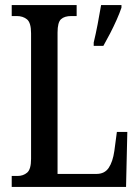

<svg xmlns="http://www.w3.org/2000/svg" viewBox="-20 -734 549 754"><path d="M348 -567Q356 -600 363.5 -639Q371 -678 377 -714H457V-704Q450 -683 438 -656Q426 -629 412 -602Q398 -575 386 -554H348ZM26 0V-43H49Q71 -43 86.5 -56Q102 -69 102 -110V-603Q102 -645 86 -658Q70 -671 46 -671H26V-714H281V-671H260Q233 -671 219.5 -658.5Q206 -646 206 -606V-51H359Q391 -51 407 -75Q423 -99 429 -141L439 -216H480L475 0Z"/></svg>

Font: Noto Serif ExtraCondensed Medium
Style: Regular
Weight: 500
Width: 2
Designer: Monotype Design Team
Foundry: Monotype Imaging Inc.
Version: Version 2.015